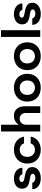

<svg xmlns="http://www.w3.org/2000/svg" viewBox="1436 -2236 810 3722"><g transform="rotate(-90 1841.0 -375.0)"><path d="M243 -510C124 -510 44 -448 44 -354C44 -271 89 -228 195 -208L269 -195C314 -186 333 -171 333 -145C333 -115 301 -95 253 -95C208 -95 168 -113 160 -154H33C39 -54 113 10 249 10C377 10 463 -56 463 -153C463 -231 416 -273 307 -295L231 -310C192 -318 174 -332 174 -357C174 -386 201 -405 241 -405C280 -405 316 -385 324 -346H450C448 -441 366 -510 243 -510Z M1054 -185H922C905 -134 860 -103 801 -103C717 -103 661 -162 661 -250C661 -339 717 -398 801 -398C860 -398 904 -366 922 -315H1054C1031 -434 936 -510 801 -510C639 -510 531 -406 531 -250C531 -94 639 10 801 10C936 10 1031 -66 1054 -185Z M1154 0H1284V-275C1284 -348 1332 -398 1404 -398C1472 -398 1512 -348 1512 -275V0H1642V-298C1642 -426 1573 -510 1462 -510C1380 -510 1318 -476 1284 -412V-760H1154Z M2002 -510C1840 -510 1732 -406 1732 -250C1732 -94 1840 10 2002 10C2164 10 2272 -94 2272 -250C2272 -406 2164 -510 2002 -510ZM2002 -103C1918 -103 1862 -162 1862 -250C1862 -339 1918 -398 2002 -398C2086 -398 2142 -339 2142 -250C2142 -162 2086 -103 2002 -103Z M2612 -510C2450 -510 2342 -406 2342 -250C2342 -94 2450 10 2612 10C2774 10 2882 -94 2882 -250C2882 -406 2774 -510 2612 -510ZM2612 -103C2528 -103 2472 -162 2472 -250C2472 -339 2528 -398 2612 -398C2696 -398 2752 -339 2752 -250C2752 -162 2696 -103 2612 -103Z M2986 -760V0H3116V-760Z M3429 -510C3310 -510 3230 -448 3230 -354C3230 -271 3275 -228 3381 -208L3455 -195C3500 -186 3519 -171 3519 -145C3519 -115 3487 -95 3439 -95C3394 -95 3354 -113 3346 -154H3219C3225 -54 3299 10 3435 10C3563 10 3649 -56 3649 -153C3649 -231 3602 -273 3493 -295L3417 -310C3378 -318 3360 -332 3360 -357C3360 -386 3387 -405 3427 -405C3466 -405 3502 -385 3510 -346H3636C3634 -441 3552 -510 3429 -510Z"/></g></svg>

Font: Goli SemiBold
Style: Regular
Weight: 600
Designer: jaikishan Patel
Foundry: MagicType
Version: Version 1.000;Glyphs 3.2 (3242)